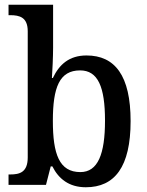

<svg xmlns="http://www.w3.org/2000/svg" viewBox="-20 -780 620 810"><path d="M342 10C464 10 531 -76 531 -269C531 -461 465 -546 345 -546C272 -546 230 -508 203 -451H199C201 -477 204 -543 204 -579V-760H16V-716H23C63 -716 97 -707 97 -648V-116C97 -53 63 -44 23 -44H16V0H174L194 -78H201C227 -26 271 10 342 10ZM319 -54C230 -54 203 -130 203 -270C203 -412 231 -483 318 -483C393 -483 423 -414 423 -271C423 -130 393 -54 319 -54Z"/></svg>

Font: Noto Serif SemiCondensed Medium
Style: Regular
Weight: 500
Width: 4
Designer: Monotype Design Team
Foundry: Monotype Imaging Inc.
Version: Version 2.014